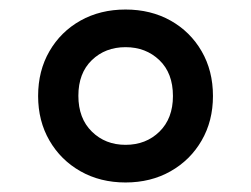

<svg xmlns="http://www.w3.org/2000/svg" viewBox="-20 -769 527 403"><path d="M243.5 -386Q190.5 -386 149 -409.5Q107.5 -433 83.8 -474Q60 -515 60 -567.5Q60 -620.5 83.8 -661.5Q107.5 -702.5 149 -725.8Q190.5 -749 243.5 -749Q296.5 -749 338 -725.8Q379.5 -702.5 403.2 -661.5Q427 -620.5 427 -567.5Q427 -515 403.2 -474Q379.5 -433 338 -409.5Q296.5 -386 243.5 -386ZM243.5 -465Q286.5 -465 314.8 -492.8Q343 -520.5 343 -567.5Q343 -615.5 314.5 -642.8Q286 -670 243.5 -670Q201 -670 172.8 -642.8Q144.5 -615.5 144.5 -568Q144.5 -520.5 172.8 -492.8Q201 -465 243.5 -465Z"/></svg>

Font: Encode Sans SC SemiBold
Style: Regular
Weight: 600
Version: Version 3.002